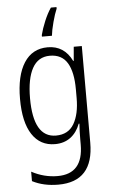

<svg xmlns="http://www.w3.org/2000/svg" viewBox="-65 -807 647 1091"><g transform="rotate(-5 259.0 -262.0)"><path d="M368 -452H371L378 -532H424V19Q424 241 223 241Q139 241 75 208V154Q146 192 223 192Q369 192 369 25V-6Q369 -48 372 -94H368Q349 -44 312.5 -17Q276 10 224 10Q140 10 94 -60Q48 -130 48 -263Q48 -396 95 -469Q142 -542 230 -542Q324 -542 368 -452ZM105 -262Q105 -38 234 -38Q304 -38 336.5 -93Q369 -148 369 -240V-290Q369 -389 337.5 -441Q306 -493 238 -493Q171 -493 138 -433Q105 -373 105 -262ZM300 -756Q288 -729 275.5 -682Q263 -635 260 -605H203V-614Q212 -650 229.5 -692Q247 -734 268 -765H300Z"/></g></svg>

Font: Noto Sans Display Light Narrow
Style: Regular
Weight: 300
Width: 4
Designer: Monotype Design team
Foundry: Monotype Imaging Inc.
Version: Version 1.000